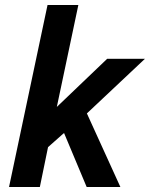

<svg xmlns="http://www.w3.org/2000/svg" viewBox="-20 -747 599 767"><path d="M326.2 0 235.8 -215.8 171.9 -159.2 139.2 0H16.1L169.9 -727.1H293L207 -319.8L408.2 -512.2H559.1L327.1 -293.9L460.9 0Z"/></svg>

Font: Clear Sans
Style: Bold Italic
Weight: 700
Italic angle: -12°
Foundry: Intel Corporation
Version: Version 1.00